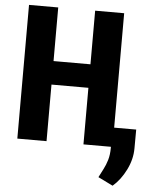

<svg xmlns="http://www.w3.org/2000/svg" viewBox="-60 -761 821 1017"><g transform="rotate(5 350.0 -253.0)"><path d="M450.2 -425.8V-300.8H160.2V-425.8ZM208 -710.9V0H52.7V-710.9ZM558.6 -710.9V0H404.3V-710.9ZM675.8 -102.5 675.3 -2.4Q675.3 55.2 647.2 111.8Q619.1 168.5 577.1 204.6L498.5 166Q509.8 143.6 521.7 120.8Q533.7 98.1 542 70.3Q550.3 42.5 550.3 5.9V-102.5Z"/></g></svg>

Font: Roboto Condensed ExtraBold
Style: Regular
Weight: 800
Designer: Christian Robertson
Foundry: Google
Version: Version 3.008; 2023